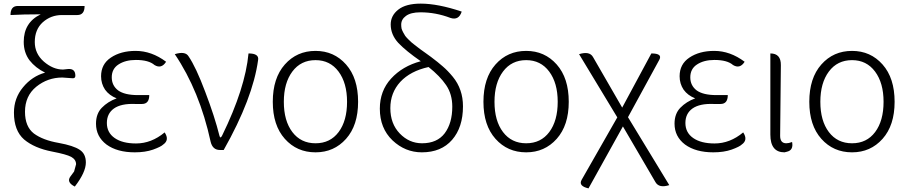

<svg xmlns="http://www.w3.org/2000/svg" viewBox="-20 -828 5015 1060"><path d="M393 202Q345 178 369 146L389 119L400 79Q400 53 373 38Q347 24 269 9Q170 -10 113 -58Q57 -107 57 -206Q57 -286 107 -346Q157 -407 229 -427Q176 -453 143 -495Q111 -538 111 -597Q111 -704 205 -749Q107 -749 38 -745Q38 -795 78 -795H447Q447 -745 407 -745H322Q261 -745 216 -705Q172 -665 172 -596Q172 -532 222 -488Q273 -444 328 -444L356 -447Q396 -450 396 -410Q396 -395 381 -396L324 -400Q243 -400 180 -349Q118 -298 118 -211Q118 -129 167 -91Q217 -54 304 -39Q386 -24 420 -1Q454 21 454 69Q454 123 393 202Z M724 13Q627 13 568 -30Q510 -74 510 -145Q510 -200 542 -233Q575 -267 624 -285Q583 -301 560 -333Q538 -366 538 -407Q538 -474 592 -510Q647 -547 729 -547Q817 -547 897 -487Q871 -446 833 -469Q801 -497 730 -497Q672 -497 634 -472Q597 -448 597 -401Q597 -356 632 -329Q668 -303 741 -303H804Q804 -254 764 -254H725Q649 -257 609 -229Q570 -201 570 -149Q570 -96 613 -66Q656 -36 731 -36Q816 -36 889 -97Q917 -55 881 -30Q869 -18 825 -2Q782 13 724 13Z M1194 0Q1154 0 1143 -45Q1082 -326 945 -529Q1003 -547 1021 -517Q1062 -457 1113 -321Q1165 -185 1192 -77Q1197 -60 1207 -81Q1334 -341 1352 -533Q1411 -533 1405 -497Q1376 -285 1215 0Z M1722 13Q1619 13 1552.5 -61.5Q1486 -136 1486 -266Q1486 -397 1552.5 -472Q1619 -547 1722 -547Q1824 -547 1890.5 -472Q1957 -397 1957 -266Q1957 -136 1890.5 -61.5Q1824 13 1722 13ZM1896 -266Q1896 -370 1849 -433Q1802 -496 1722 -496Q1641 -496 1594 -433Q1547 -370 1547 -266Q1547 -161 1594 -99Q1641 -37 1722 -37Q1803 -37 1849.5 -99Q1896 -161 1896 -266Z M2309 13Q2217 13 2147 -53Q2077 -120 2077 -228Q2077 -326 2139 -394Q2202 -463 2303 -490Q2222 -546 2179 -591Q2137 -637 2137 -693Q2137 -742 2179 -775Q2221 -808 2303 -808Q2398 -808 2529 -764Q2513 -714 2467 -729Q2386 -760 2301 -760Q2248 -760 2221 -740Q2195 -721 2195 -692Q2195 -681 2197 -670Q2200 -660 2206 -649Q2212 -639 2217 -630Q2223 -622 2234 -611Q2246 -600 2253 -593Q2261 -586 2277 -574Q2293 -562 2302 -555Q2311 -549 2330 -535Q2350 -521 2359 -514Q2399 -484 2425 -461Q2452 -438 2480 -404Q2508 -370 2522 -329Q2536 -289 2536 -241Q2536 -125 2476 -56Q2416 13 2309 13ZM2135 -231Q2135 -145 2187 -91Q2239 -37 2310 -37Q2393 -37 2435 -92Q2477 -148 2477 -239Q2477 -308 2443 -358Q2409 -408 2346 -458Q2246 -436 2190 -376Q2135 -316 2135 -231Z M2885 13Q2782 13 2715.5 -61.5Q2649 -136 2649 -266Q2649 -397 2715.5 -472Q2782 -547 2885 -547Q2987 -547 3053.5 -472Q3120 -397 3120 -266Q3120 -136 3053.5 -61.5Q2987 13 2885 13ZM3059 -266Q3059 -370 3012 -433Q2965 -496 2885 -496Q2804 -496 2757 -433Q2710 -370 2710 -266Q2710 -161 2757 -99Q2804 -37 2885 -37Q2966 -37 3012.5 -99Q3059 -161 3059 -266Z M3229 212Q3172 199 3191 165L3388 -180L3177 -529Q3235 -547 3254 -513L3415 -234L3576 -533Q3639 -533 3620 -498L3447 -181L3675 194Q3619 212 3599 178L3419 -130Z M3918 13Q3821 13 3762 -30Q3704 -74 3704 -145Q3704 -200 3736 -233Q3769 -267 3818 -285Q3777 -301 3754 -333Q3732 -366 3732 -407Q3732 -474 3786 -510Q3841 -547 3923 -547Q4011 -547 4091 -487Q4065 -446 4027 -469Q3995 -497 3924 -497Q3866 -497 3828 -472Q3791 -448 3791 -401Q3791 -356 3826 -329Q3862 -303 3935 -303H3998Q3998 -254 3958 -254H3919Q3843 -257 3803 -229Q3764 -201 3764 -149Q3764 -96 3807 -66Q3850 -36 3925 -36Q4010 -36 4083 -97Q4111 -55 4075 -30Q4063 -18 4019 -2Q3976 13 3918 13Z M4311 13Q4233 13 4233 -85V-533Q4292 -533 4291 -468Q4287 -151 4287 -78Q4287 -37 4321 -37Q4335 -37 4353 -44Q4362 2 4323 10Z M4684 13Q4581 13 4514.5 -61.5Q4448 -136 4448 -266Q4448 -397 4514.5 -472Q4581 -547 4684 -547Q4786 -547 4852.5 -472Q4919 -397 4919 -266Q4919 -136 4852.5 -61.5Q4786 13 4684 13ZM4858 -266Q4858 -370 4811 -433Q4764 -496 4684 -496Q4603 -496 4556 -433Q4509 -370 4509 -266Q4509 -161 4556 -99Q4603 -37 4684 -37Q4765 -37 4811.5 -99Q4858 -161 4858 -266Z"/></svg>

Font: Swei Half Moon CJK SC
Style: Light
Weight: 300
Version: Version 2.071